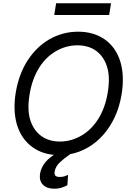

<svg xmlns="http://www.w3.org/2000/svg" viewBox="-20 -929 801 1162"><path d="M75.3 -369.3Q94.5 -483 148.8 -565.7Q175.1 -605.5 207.7 -637.3Q240.4 -669 278.9 -691.2Q317.5 -713.4 361.2 -725.3Q404.8 -737.2 453.1 -737.2Q546.2 -737.2 612.9 -691.1Q646 -668.3 669.7 -635.3Q693.5 -602.3 707 -560Q720.5 -517.8 723 -467Q725.5 -416.2 715.9 -358Q703.8 -283.4 675.1 -221.6Q646.3 -159.8 605.3 -113.3Q564.3 -66.8 513.1 -36.9Q462 -7.1 404.8 3.9Q387.8 15.3 372.7 27.5Q357.6 39.8 343.8 52.2Q316.1 77.4 311.1 108Q307.9 123.9 314.5 133Q321 142 342.3 142Q358.3 142 370.9 137.8Q383.5 133.5 392 129.3L387.8 191.8Q375 199.2 354.4 206.1Q333.8 213.1 308.2 213.1Q263.8 213.1 240.1 189.3Q215.2 164.4 223 119.3Q228 90.6 247.5 62.3Q267 34.1 305.8 8.2Q222.3 0.4 163.7 -48.3Q134.6 -72.4 113.8 -105.1Q93 -137.8 81.5 -178.3Q70 -218.8 68.2 -266.7Q66.4 -314.6 75.3 -369.3ZM163.7 -201.3Q174 -169.4 191.1 -145.4Q208.1 -121.4 231 -105.1Q253.9 -88.8 282 -80.6Q310 -72.4 342.3 -72.4Q409.4 -72.4 470.2 -106.9Q500.4 -123.9 526.5 -149.1Q552.6 -174.4 573.5 -207.4Q594.5 -240.4 609.4 -280.9Q624.3 -321.4 632.1 -369.3Q647.7 -464.5 627.5 -525.9Q617.5 -557.9 600.5 -581.9Q583.5 -605.8 560.5 -622.2Q537.6 -638.5 509.4 -646.7Q481.2 -654.8 448.9 -654.8Q381.4 -654.8 321 -620.7Q290.8 -603.7 264.6 -578.5Q238.3 -553.3 217.5 -520.2Q196.7 -487.2 181.8 -446.6Q166.9 -405.9 159.1 -358Q143.5 -262.8 163.7 -201.3ZM319.6 -909.1H652L640.6 -838.1H308.2Z"/></svg>

Font: Inter P
Style: Italic
Weight: 400
Italic angle: -9.40001°
Designer: Rasmus Andersson
Foundry: rsms
Version: Version 3.018;git-588b23468